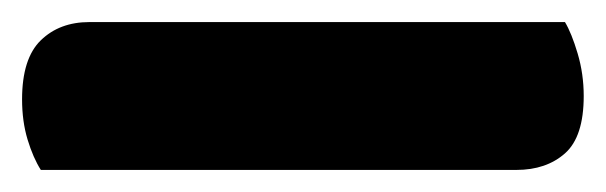

<svg xmlns="http://www.w3.org/2000/svg" viewBox="-20 34 549 174"><path d="M448 188H17Q10 177 5 160.5Q0 144 0 124Q0 87 17 70.5Q34 54 61 54H492Q498 64 503.5 82.5Q509 101 509 121Q509 158 492 173Q475 188 448 188Z"/></svg>

Font: Baloo Tamma 2 ExtraBold
Style: Regular
Weight: 800
Designer: Divya Kowshik, Shuchita Grover and Ek Type
Foundry: Ek Type
Version: Version 1.700